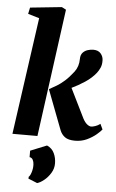

<svg xmlns="http://www.w3.org/2000/svg" viewBox="-69 -861 728 1201"><g transform="rotate(5 295.0 -261.0)"><path d="M30.5 0 134 -735 63 -756 71.5 -796 269.5 -816.5 296.5 -802.5 187.5 0ZM424 9Q381.5 9 360 -7Q338.5 -23 328.5 -49L233.5 -298Q258.5 -311.5 281.8 -325.5Q305 -339.5 330 -361.8Q355 -384 384 -421.5Q410 -456 410 -502.5Q410 -528.5 423 -542.8Q436 -557 454.5 -562.5Q473 -568 489 -568Q520 -568 536 -549.2Q552 -530.5 552 -505.5Q552.5 -479 543.8 -459.8Q535 -440.5 524.5 -427Q497 -392 455.5 -364.8Q414 -337.5 373.5 -318.5L465 -133Q477 -110.5 491 -99.2Q505 -88 517 -88Q526 -88 542.8 -93.5Q559.5 -99 573.5 -110L589.5 -76Q580.5 -64 556.8 -43.8Q533 -23.5 499 -7.2Q465 9 424 9ZM154.5 270.5 155.5 258.5Q164 253 171.8 228Q179.5 203 178 178.5Q177.5 163.5 171 150.8Q164.5 138 150 136V95.5L252.5 54Q284.5 68 298.2 97.8Q312 127.5 312 160.5Q312.5 193.5 295 222Q277.5 250.5 253.8 269.5Q230 288.5 211 293.5Z"/></g></svg>

Font: Merriweather Black
Style: Italic
Weight: 900
Italic angle: -7.8°
Designer: Eben Sorkin
Foundry: Eben Sorkin
Version: Version 2.200;gftools[0.9.31]